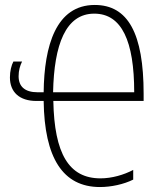

<svg xmlns="http://www.w3.org/2000/svg" viewBox="-20 -744 640 774"><path d="M127 -337H156C159 -108 233 10 383 10C428 10 479 -1 517 -20V-59C479 -39 431 -25 385 -25C258 -25 199 -124 195 -337H559V-366C559 -609 496 -724 362 -724C206 -724 158 -560 156 -372H132C79 -372 55 -396 55 -437C55 -460 61 -480 69 -496H34C26 -481 20 -457 20 -432C20 -373 58 -337 127 -337ZM521 -372H194C198 -565 245 -689 360 -689C471 -689 521 -578 521 -372Z"/></svg>

Font: Noto Sans Mono ExtraLight
Style: Regular
Weight: 200
Designer: Monotype Design Team
Foundry: Monotype Imaging Inc.
Version: Version 2.014